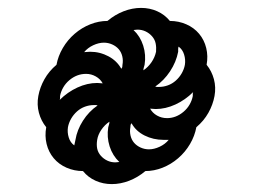

<svg xmlns="http://www.w3.org/2000/svg" viewBox="-20 -583 640 486"><path d="M272 -172Q275 -172 277.5 -172.5Q280 -173 282 -173Q265 -189 257.5 -212.5Q250 -236 254 -261Q255 -265 256 -268Q257 -271 257 -275Q245 -267 236.5 -254.5Q228 -242 226 -229Q224 -217 226 -207Q228 -197 235 -189Q242 -181 251.5 -176.5Q261 -172 272 -172ZM287 -409Q289 -411 289.5 -413.5Q290 -416 290 -419Q292 -430 289.5 -440.5Q287 -451 280.5 -458.5Q274 -466 264 -470.5Q254 -475 243 -475Q230 -475 216 -468.5Q202 -462 193 -451Q196 -451 200 -451.5Q204 -452 208 -452Q233 -452 254.5 -440.5Q276 -429 287 -409ZM343 -405Q355 -413 363.5 -425.5Q372 -438 375 -452Q376 -463 374 -473Q372 -483 365 -491Q358 -499 348.5 -503.5Q339 -508 328 -508Q325 -508 322.5 -507.5Q320 -507 318 -507Q335 -491 342.5 -467.5Q350 -444 346 -419Q345 -415 344 -412Q343 -409 343 -405ZM403 -284Q414 -284 424.5 -288Q435 -292 444.5 -300Q454 -308 460 -318.5Q466 -329 468 -340Q468 -343 468 -345.5Q468 -348 469 -350Q449 -330 424 -318.5Q399 -307 374 -307Q370 -307 367 -307.5Q364 -308 360 -308Q366 -297 377.5 -290.5Q389 -284 403 -284ZM131 -330Q151 -350 176 -361.5Q201 -373 226 -373Q230 -373 233 -372.5Q236 -372 240 -372Q234 -383 222.5 -389.5Q211 -396 198 -396Q186 -396 175.5 -392Q165 -388 155.5 -380Q146 -372 140 -361.5Q134 -351 132 -340Q132 -337 132 -334.5Q132 -332 131 -330ZM168 -215 171 -229Q175 -254 190 -277.5Q205 -301 227 -316Q225 -317 222.5 -317Q220 -317 217 -317Q206 -317 195 -313Q184 -309 175 -301Q166 -293 160 -282.5Q154 -272 152 -261Q150 -248 154 -235Q158 -222 168 -215ZM357 -205Q370 -205 384 -211.5Q398 -218 407 -229H394Q368 -229 346 -240Q324 -251 313 -271Q311 -269 310.5 -266.5Q310 -264 310 -261Q308 -250 310.5 -239.5Q313 -229 319.5 -221.5Q326 -214 336 -209.5Q346 -205 357 -205ZM383 -363Q394 -363 405 -367Q416 -371 425 -379Q434 -387 440 -397.5Q446 -408 448 -419Q450 -432 446 -445Q442 -458 432 -465Q431 -462 431 -458.5Q431 -455 431 -452Q426 -426 410.5 -402.5Q395 -379 373 -364Q375 -363 377.5 -363Q380 -363 383 -363ZM263 -117Q241 -117 222 -125.5Q203 -134 190 -150Q168 -150 148.5 -158.5Q129 -167 116 -182.5Q103 -198 98 -218.5Q93 -239 97 -261Q84 -277 78.5 -297.5Q73 -318 77 -340Q81 -362 92.5 -382.5Q104 -403 123 -419Q127 -441 139 -461.5Q151 -482 169 -497.5Q187 -513 208.5 -521.5Q230 -530 252 -530Q271 -546 293 -554.5Q315 -563 337 -563Q359 -563 378 -554.5Q397 -546 410 -530Q432 -530 451.5 -521.5Q471 -513 484 -497.5Q497 -482 502 -461.5Q507 -441 503 -419Q516 -403 521.5 -382.5Q527 -362 523 -340Q519 -318 507.5 -297.5Q496 -277 477 -261Q473 -239 461 -218.5Q449 -198 431 -182.5Q413 -167 391.5 -158.5Q370 -150 348 -150Q329 -134 307 -125.5Q285 -117 263 -117Z"/></svg>

Font: Iosevka Heavy Extended Oblique
Style: Regular
Weight: 900
Width: 7
Italic angle: -9°
Monospace: yes
Designer: Belleve Invis
Foundry: Belleve Invis
Version: Version 32.5.0; ttfautohint (v1.8.4)